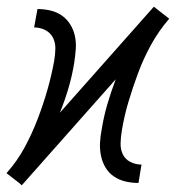

<svg xmlns="http://www.w3.org/2000/svg" viewBox="-26 -547 546 574"><path d="M39 7 30 -1Q30 -1 30 -1Q30 -1 30 -1L17 -11L-6 -29Q-6 -29 -6 -29.5Q-6 -30 -6 -30Q26 -66 48 -107Q70 -148 86.5 -191Q103 -234 115.5 -277.5Q128 -321 136 -365Q139 -383 139.5 -401Q140 -419 132.5 -434Q125 -449 109.5 -457Q94 -465 76 -465L86 -520Q106 -520 125 -515.5Q144 -511 159 -500.5Q174 -490 184 -474Q194 -458 198 -439Q202 -420 200.5 -400Q199 -380 196 -360Q190 -322 179 -284.5Q168 -247 153 -210L434 -527L444 -519Q444 -519 444 -519Q444 -519 444 -519L457 -509L480 -491Q480 -491 479.5 -490.5Q479 -490 479 -490Q448 -454 425.5 -413Q403 -372 387 -329Q371 -286 358 -242.5Q345 -199 338 -155Q335 -137 334.5 -119Q334 -101 341 -86Q348 -71 363.5 -63Q379 -55 397 -55L388 0Q368 0 349 -4.5Q330 -9 314.5 -19.5Q299 -30 289.5 -46Q280 -62 276 -81Q272 -100 273 -120Q274 -140 278 -160Q284 -198 295 -235.5Q306 -273 320 -310Z"/></svg>

Font: Iosevka SS04 Light Oblique
Style: Regular
Weight: 300
Italic angle: -9°
Monospace: yes
Designer: Belleve Invis
Foundry: Belleve Invis
Version: Version 19.0.0; ttfautohint (v1.8.4)